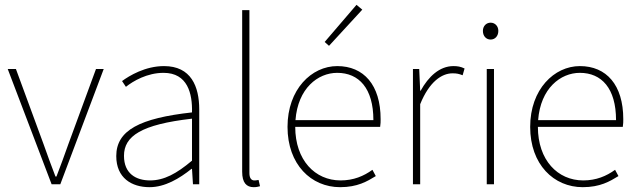

<svg xmlns="http://www.w3.org/2000/svg" viewBox="-20 -764 2642 796"><path d="M194 0H230L410 -478H378L264 -168C248 -122 230 -74 214 -32H210C194 -74 176 -122 160 -168L46 -478H12L194 0Z M600 12C664 12 724 -24 774 -64H776L780 0H806V-310C806 -406 772 -490 660 -490C582 -490 516 -450 486 -428L502 -404C532 -428 590 -462 658 -462C758 -462 778 -376 776 -298C560 -274 462 -224 462 -117C462 -26 526 12 600 12ZM602 -16C544 -16 494 -44 494 -118C494 -200 566 -248 776 -272V-98C712 -44 660 -16 602 -16Z M1032 12C1044 12 1050 10 1058 8L1052 -18C1042 -16 1038 -16 1034 -16C1022 -16 1014 -26 1014 -46V-722H984V-52C984 -6 1002 12 1032 12Z M1482 -724 1458 -744 1326 -590 1344 -574 1482 -724ZM1558 -270C1558 -412 1488 -490 1378 -490C1272 -490 1172 -394 1172 -238C1172 -82 1270 12 1390 12C1462 12 1502 -12 1538 -34L1524 -60C1488 -34 1446 -16 1392 -16C1286 -16 1204 -100 1204 -238H1556C1558 -250 1558 -260 1558 -270ZM1205 -266C1215 -398 1298 -462 1378 -462C1468 -462 1528 -398 1528 -266H1205Z M1692 0H1722V-332C1760 -426 1812 -460 1856 -460C1874 -460 1882 -458 1898 -452L1906 -480C1890 -488 1876 -490 1860 -490C1802 -490 1756 -446 1724 -388H1722L1718 -478H1692V0Z M2014 -600C2032 -600 2046 -614 2046 -636C2046 -656 2032 -670 2014 -670C1996 -670 1982 -656 1982 -636C1982 -614 1996 -600 2014 -600ZM1998 0H2028V-478H1998V0Z M2564 -270C2564 -412 2494 -490 2384 -490C2278 -490 2178 -394 2178 -238C2178 -82 2276 12 2396 12C2468 12 2508 -12 2544 -34L2530 -60C2494 -34 2452 -16 2398 -16C2292 -16 2210 -100 2210 -238H2562C2564 -250 2564 -260 2564 -270ZM2211 -266C2221 -398 2304 -462 2384 -462C2474 -462 2534 -398 2534 -266H2211Z"/></svg>

Font: Assistant ExtraLight
Style: Regular
Weight: 275
Designer: Hebrew By Ben Nathan, Latin by Paul Hunt
Version: Version 2.001;PS 002.001;hotconv 1.0.88;makeotf.lib2.5.64775